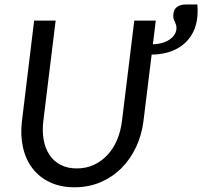

<svg xmlns="http://www.w3.org/2000/svg" viewBox="-20 -806 880 835"><path d="M838 -786.5Q839 -781 839.2 -771.8Q839.5 -762.5 839.5 -756.5Q839.5 -714 825.8 -679.5Q812 -645 786.2 -620.5Q760.5 -596 723.2 -582.5Q686 -569 639.5 -568.5L604 -280Q596.5 -218.5 571.5 -165.8Q546.5 -113 507.5 -74.2Q468.5 -35.5 417 -13.5Q365.5 8.5 304 8.5Q243 8.5 196.8 -13.5Q150.5 -35.5 121 -74.2Q91.5 -113 79.8 -165.8Q68 -218.5 75.5 -280L128.5 -716.5H222L168.5 -280.5Q163 -235.5 170 -197.5Q177 -159.5 195.5 -132Q214 -104.5 243.8 -89Q273.5 -73.5 314 -73.5Q354.5 -73.5 388 -89Q421.5 -104.5 447 -131.8Q472.5 -159 488.8 -197Q505 -235 510.5 -280L564 -716.5H657.5L645 -613.5Q667 -614 685.8 -619.5Q704.5 -625 718.2 -634.5Q732 -644 739.8 -657Q747.5 -670 747.5 -685Q747.5 -693 745.2 -699Q743 -705 740.5 -710.5Q738 -716 735.8 -722Q733.5 -728 733.5 -736.5Q733.5 -786.5 789.5 -786.5Z"/></svg>

Font: Lato 2
Style: Italic
Weight: 400
Italic angle: -7°
Designer: Lukasz Dziedzic with Adam Twardoch and Botio Nikoltchev
Foundry: tyPoland Lukasz Dziedzic
Version: Version 2.015; 2015-08-06; http://www.latofonts.com/